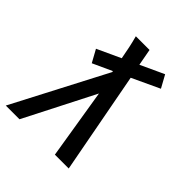

<svg xmlns="http://www.w3.org/2000/svg" viewBox="-200 -868 1001 1001"><g transform="rotate(45 300.0 -367.5)"><path d="M3 0 272 -516 271 -522 164 -473 126 -542 256 -602Q250 -636 243 -669Q236 -702 227 -735H328L345 -643L475 -703L513 -634L361 -563L467 0H365L302 -388L104 0Z"/></g></svg>

Font: Iosevka Custom Medium Oblique
Style: Regular
Weight: 500
Italic angle: -9°
Designer: Belleve Invis
Foundry: Belleve Invis
Version: Version 27.0.1